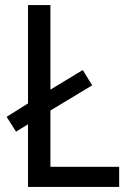

<svg xmlns="http://www.w3.org/2000/svg" viewBox="-20 -734 511 754"><path d="M90 0V-246L43 -217L6 -275L90 -328V-714H178V-382L305 -459L342 -399L178 -300V-79H448V0Z"/></svg>

Font: Noto Sans Tamil SemiCondensed
Style: Regular
Weight: 400
Width: 4
Designer: Jelle Bosma - Monotype Design Team
Foundry: Monotype Imaging Inc.
Version: Version 2.004; ttfautohint (v1.8.4.7-5d5b)